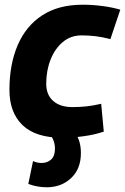

<svg xmlns="http://www.w3.org/2000/svg" viewBox="-20 -574 530 814"><path d="M244 10Q131 10 75.5 -43.5Q20 -97 20 -193Q20 -301 55 -382.5Q90 -464 159 -509Q228 -554 330 -554Q372 -554 414 -548.5Q456 -543 490 -533L448 -408Q415 -417 385 -420.5Q355 -424 326 -424Q280 -424 246.5 -396Q213 -368 194.5 -321.5Q176 -275 176 -219Q176 -172 205.5 -146Q235 -120 287 -120Q318 -120 346.5 -123Q375 -126 409 -134L420 -16Q382 -3 335 3.5Q288 10 244 10ZM100 206 120 109Q138 117 156 117Q180 117 196.5 102.5Q213 88 213 56Q213 22 191 -6L301 -7Q323 26 323 75Q323 142 281.5 181Q240 220 178 220Q139 220 100 206Z"/></svg>

Font: Georama
Style: Bold Italic
Weight: 700
Italic angle: -9°
Designer: Jean-Baptiste Levee
Foundry: Production Type
Version: Version 1.000